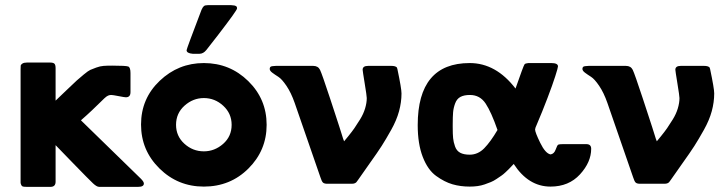

<svg xmlns="http://www.w3.org/2000/svg" viewBox="-20 -714 2813 746"><path d="M60 -20V-445Q60 -455 60.5 -459Q61 -463 67 -467Q73 -471 85 -471H174Q187 -471 191.5 -466.5Q196 -462 196 -449V-323Q214 -340 241.5 -366.5Q269 -393 278.5 -401.5Q288 -410 305.5 -424.5Q323 -439 331 -442.5Q339 -446 354 -451.5Q369 -457 382.5 -458Q396 -459 416 -459Q470 -459 478.5 -455.5Q487 -452 487 -430V-356Q487 -336 469 -336Q464 -336 441 -340.5Q418 -345 412 -345Q406 -345 400 -342.5Q394 -340 385.5 -332Q377 -324 367.5 -314.5Q358 -305 338 -286Q318 -267 295 -247V-246L527 -20Q539 -8 539 -1Q539 12 517 12H365Q356 12 341.5 -1.5Q327 -15 261 -83Q222 -124 196 -150V-8Q196 11 178 12H84Q75 12 70 11Q65 10 62.5 4.5Q60 -1 60 -4.5Q60 -8 60 -20Z M528 -230Q528 -331 600.5 -400Q673 -469 772 -469Q873 -469 944.5 -399Q1016 -329 1016 -229Q1016 -130 945.5 -59.5Q875 11 772 11Q671 11 599.5 -59.5Q528 -130 528 -230ZM664 -229Q664 -185 696.5 -155.5Q729 -126 772 -126Q814 -126 847 -155Q880 -184 880 -229Q880 -273 847.5 -303Q815 -333 772 -333Q730 -333 697 -303.5Q664 -274 664 -229ZM705 -519Q705 -524 763 -676Q768 -687 772.5 -690.5Q777 -694 788 -694H878Q879 -694 882.5 -693.5Q886 -693 887.5 -693Q889 -693 891.5 -692.5Q894 -692 895.5 -691Q897 -690 898.5 -689Q900 -688 900.5 -686Q901 -684 901 -681Q901 -674 828 -579Q800 -543 782 -520Q770 -505 755 -505H729Q705 -507 705 -519Z M1028 -446Q1028 -450 1029.5 -452.5Q1031 -455 1034 -456Q1037 -457 1039 -457Q1041 -457 1045.5 -457.5Q1050 -458 1052 -458H1197Q1216 -458 1223.5 -442.5Q1231 -427 1262 -333Q1274 -297 1284 -266Q1294 -235 1299 -220Q1304 -205 1307.5 -193Q1311 -181 1313 -175.5Q1315 -170 1317 -165Q1318 -166 1333 -184.5Q1348 -203 1357 -216Q1366 -229 1379 -250Q1392 -271 1398.5 -292.5Q1405 -314 1405 -333Q1405 -341 1397 -390Q1389 -439 1389 -443Q1389 -458 1410 -458H1501Q1516 -458 1522 -452L1524 -446Q1540 -370 1540 -351Q1540 -317 1530.5 -282Q1521 -247 1500 -209.5Q1479 -172 1463 -147Q1447 -122 1415.5 -78Q1384 -34 1372 -16Q1367 -9 1365 -6.5Q1363 -4 1358.5 -2Q1354 0 1346 0H1252Q1240 0 1235 -4.5Q1230 -9 1225 -25L1125 -314Q1111 -354 1093 -380.5Q1075 -407 1061.5 -415.5Q1048 -424 1038 -431.5Q1028 -439 1028 -446Z M1603 -228Q1603 -469 1805 -469Q1907 -469 1983 -370Q2014 -459 2018 -464Q2021 -468 2033 -469H2122Q2148 -469 2148 -456Q2148 -451 2137.5 -418Q2127 -385 2107 -332.5Q2087 -280 2066 -231Q2059 -216 2059 -211Q2059 -200 2079 -159Q2099 -118 2119 -114Q2133 -116 2139 -133Q2145 -150 2149 -152Q2153 -154 2168 -154H2258Q2277 -154 2277 -136Q2277 -84 2233.5 -36.5Q2190 11 2119 11Q2033 11 1976 -77Q1975 -76 1967.5 -68Q1960 -60 1956.5 -56.5Q1953 -53 1944 -44.5Q1935 -36 1927.5 -31Q1920 -26 1909 -18.5Q1898 -11 1887 -6.5Q1876 -2 1863 2.5Q1850 7 1835.5 9Q1821 11 1805 11Q1769 11 1738 2Q1707 -7 1674.5 -30.5Q1642 -54 1622.5 -104.5Q1603 -155 1603 -228ZM1739 -220Q1739 -193 1740.5 -177.5Q1742 -162 1748 -145Q1754 -128 1768 -120.5Q1782 -113 1805 -113Q1837 -113 1861.5 -138Q1886 -163 1913 -209Q1889 -278 1867 -311.5Q1845 -345 1806 -345Q1783 -345 1769 -337.5Q1755 -330 1748.5 -312.5Q1742 -295 1740.5 -278Q1739 -261 1739 -230Z M2243 -446Q2243 -450 2244.5 -452.5Q2246 -455 2249 -456Q2252 -457 2254 -457Q2256 -457 2260.5 -457.5Q2265 -458 2267 -458H2412Q2431 -458 2438.5 -442.5Q2446 -427 2477 -333Q2489 -297 2499 -266Q2509 -235 2514 -220Q2519 -205 2522.5 -193Q2526 -181 2528 -175.5Q2530 -170 2532 -165Q2533 -166 2548 -184.5Q2563 -203 2572 -216Q2581 -229 2594 -250Q2607 -271 2613.5 -292.5Q2620 -314 2620 -333Q2620 -341 2612 -390Q2604 -439 2604 -443Q2604 -458 2625 -458H2716Q2731 -458 2737 -452L2739 -446Q2755 -370 2755 -351Q2755 -317 2745.5 -282Q2736 -247 2715 -209.5Q2694 -172 2678 -147Q2662 -122 2630.5 -78Q2599 -34 2587 -16Q2582 -9 2580 -6.5Q2578 -4 2573.5 -2Q2569 0 2561 0H2467Q2455 0 2450 -4.5Q2445 -9 2440 -25L2340 -314Q2326 -354 2308 -380.5Q2290 -407 2276.5 -415.5Q2263 -424 2253 -431.5Q2243 -439 2243 -446Z"/></svg>

Font: CMU Sans Serif
Style: Bold
Weight: 700
Version: Version 0.7.0